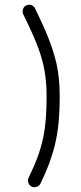

<svg xmlns="http://www.w3.org/2000/svg" viewBox="-20 -737 341 807"><path d="M112.8 47.4C126.5 53.7 143.6 47.9 149.9 34.7C214.8 -98.1 231 -191.9 231 -334C231 -382.3 226.6 -426.3 218.3 -465.8C200.7 -544.4 168.9 -616.2 127.4 -701.7C121.1 -715.3 104 -720.7 90.3 -714.4C77.1 -708 71.3 -690.9 77.6 -677.2C140.6 -547.9 175.8 -468.8 175.8 -334C175.8 -195.8 162.1 -115.7 100.1 10.3C93.8 23.9 99.6 40 112.8 47.4Z"/></svg>

Font: Mikhak Light
Style: Regular
Weight: 300
Designer: Amin Abedi
Version: Version 3.2